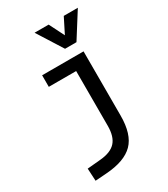

<svg xmlns="http://www.w3.org/2000/svg" viewBox="-241 -882 1068 1223"><g transform="rotate(-30 293.0 -270.5)"><path d="M87.9 234.4 83 142.6 180.7 133.8Q259.3 127 294.7 88.1Q330.1 49.3 330.1 -30.3V-187.5H433.6V-45.9Q433.6 92.3 371.1 155.5Q308.6 218.8 170.9 228.5ZM128.9 -432.6V-517.6H337.9V-432.6ZM330.1 -170.9V-517.6H433.6V-170.9ZM339.8 -590.8 222.7 -776.4H326.2L386.7 -656.2H377L437.5 -776.4H541L423.8 -590.8Z"/></g></svg>

Font: Cascadia Code
Style: Regular
Weight: 400
Monospace: yes
Designer: Aaron Bell
Foundry: Saja Typeworks
Version: Version 2106.017